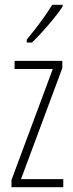

<svg xmlns="http://www.w3.org/2000/svg" viewBox="-20 -784 307 804"><path d="M245 0H28V-30L201 -495H41V-529H241V-499L68 -34H245ZM242 -756Q226 -732 203.5 -704.5Q181 -677 157 -650.5Q133 -624 114 -606H92V-618Q125 -658 150 -692Q175 -726 199 -764H242Z"/></svg>

Font: Noto Sans Devanagari ExtraCondensed ExtraLight
Style: Regular
Weight: 200
Width: 2
Designer: Jelle Bosma - Monotype Design Team
Foundry: Monotype Imaging Inc.
Version: Version 2.004; ttfautohint (v1.8.4.7-5d5b)